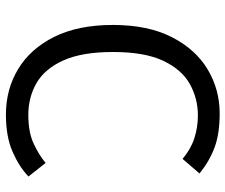

<svg xmlns="http://www.w3.org/2000/svg" viewBox="-77 -680 769 655"><g transform="rotate(90 307.5 -352.5)"><path d="M367.2 -717.4Q436.4 -717.4 483.1 -700Q529.7 -682.6 571.8 -648.7L522.1 -590.8Q488.7 -619 451.5 -631Q414.4 -643.1 373.8 -643.1Q315.9 -643.1 266.7 -615.6Q217.4 -588.2 187.4 -524.9Q157.4 -461.5 157.4 -353.3Q157.4 -248.2 185.9 -184.6Q214.4 -121 263.1 -92.8Q311.8 -64.6 371.8 -64.6Q430.8 -64.6 469.5 -82.6Q508.2 -100.5 535.9 -123.6L582.1 -65.1Q549.7 -33.8 497.9 -11Q446.2 11.8 370.8 11.8Q284.6 11.8 215.4 -30Q146.2 -71.8 105.6 -153.3Q65.1 -234.9 65.1 -353.3Q65.1 -472.3 106.4 -553.6Q147.7 -634.9 216.4 -676.2Q285.1 -717.4 367.2 -717.4Z"/></g></svg>

Font: FiraCode Nerd Font
Style: Regular
Weight: 400
Designer: Carrois Corporate, Edenspiekermann AG, Nikita Prokopov
Foundry: Carrois Corporate, Edenspiekermann AG, Nikita Prokopov
Version: Version 6.002;Nerd Fonts 2.1.0